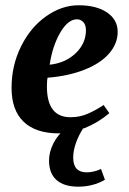

<svg xmlns="http://www.w3.org/2000/svg" viewBox="-20 -491 484 721"><path d="M421.9 -371.1Q421.9 -327.1 389.6 -290Q357.4 -252.9 296.6 -229Q235.8 -205.1 158.7 -199.2Q156.2 -189.5 156.2 -166Q156.2 -50.8 244.6 -50.8Q280.8 -50.8 311.5 -64.7Q342.3 -78.6 369.1 -96.7L390.6 -65.9Q347.7 -29.8 297.4 -10Q247.1 9.8 200.7 9.8Q114.3 9.8 68.8 -33.7Q23.4 -77.1 23.4 -161.1Q23.4 -245.1 59.1 -316.9Q94.7 -388.7 153.3 -429.9Q211.9 -471.2 274.9 -471.2Q342.3 -471.2 382.1 -444.1Q421.9 -417 421.9 -371.1ZM166.5 -248Q226.1 -254.4 264.4 -291.3Q302.7 -328.1 302.7 -377.4Q302.7 -397.9 292.7 -408.2Q282.7 -418.5 269 -418.5Q235.4 -418.5 206.3 -368.7Q177.2 -318.8 166.5 -248ZM273.9 210Q220.7 210 192.4 185.1Q164.1 160.2 164.1 111.8Q164.1 79.1 181.4 45.7Q198.7 12.2 226.6 -6.8H291Q275.4 17.1 265.1 45.9Q254.9 74.7 254.9 101.1Q254.9 156.2 305.7 156.2Q331.1 156.2 359.4 143.6L374 184.1Q329.1 210 273.9 210Z"/></svg>

Font: Liberation Serif
Style: Bold Italic
Weight: 700
Italic angle: -16.333°
Designer: Steve Matteson
Foundry: Ascender Corporation
Version: Version 2.1.5